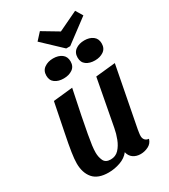

<svg xmlns="http://www.w3.org/2000/svg" viewBox="-223 -1014 1000 1138"><g transform="rotate(-30 277.5 -445.0)"><path d="M176 20Q104 20 71 -18.5Q38 -57 38 -122Q38 -150 45 -196Q52 -242 67.5 -318Q83 -394 106 -510L239 -524Q217 -421 203.5 -352.5Q190 -284 182 -240Q174 -196 170.5 -169Q167 -142 167 -121Q167 -91 178.5 -66Q190 -41 225 -41Q259 -41 281 -64.5Q303 -88 316.5 -123Q330 -158 336 -192L396 -510L531 -524L452 -115Q451 -107 449 -95Q447 -83 447 -73Q447 -57 455.5 -46.5Q464 -36 482 -34Q474 -6 448.5 7Q423 20 395 20Q366 20 345 5.5Q324 -9 318 -37Q296 -8 256.5 6Q217 20 176 20ZM325 -743 198 -863 241 -910 348 -846 482 -910 511 -862 352 -743ZM224 -596Q188 -596 165 -612.5Q142 -629 142 -662Q142 -696 167 -713.5Q192 -731 227 -731Q263 -731 286 -714Q309 -697 309 -664Q309 -630 284.5 -613Q260 -596 224 -596ZM438 -596Q402 -596 379 -612.5Q356 -629 356 -662Q356 -696 380.5 -713.5Q405 -731 441 -731Q476 -731 499 -714Q522 -697 522 -664Q522 -630 497.5 -613Q473 -596 438 -596Z"/></g></svg>

Font: Sansita Swashed Medium
Style: Regular
Weight: 500
Designer: Pablo Cosgaya
Foundry: Omnibus-Type
Version: Version 1.003; ttfautohint (v1.8.3)